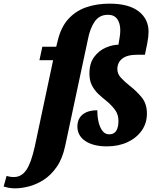

<svg xmlns="http://www.w3.org/2000/svg" viewBox="-164 -792 861 1052"><path d="M-82 240Q-102 240 -118.5 236.5Q-135 233 -144 230L-128 172Q-120 174 -111 176Q-102 178 -88 178Q-46 178 -19.5 139Q7 100 27 9L127 -462H52L68 -536H144L152 -568Q170 -644 211 -688.5Q252 -733 309.5 -752.5Q367 -772 436 -772Q541 -772 595.5 -730Q650 -688 650 -618Q650 -592 643 -555.5Q636 -519 630 -492H588Q532 -492 505.5 -470.5Q479 -449 479 -413Q479 -387 499.5 -365Q520 -343 548 -321Q583 -294 612 -259Q641 -224 641 -170Q641 -117 612.5 -76.5Q584 -36 534.5 -13Q485 10 421 10Q348 10 304 -19Q260 -48 260 -100Q261 -143 290 -165.5Q319 -188 369 -188Q369 -156 375.5 -126Q382 -96 396.5 -76Q411 -56 434 -56Q461 -56 473 -75.5Q485 -95 485 -129Q485 -165 466 -190.5Q447 -216 418 -240Q395 -258 374 -278Q353 -298 339.5 -324.5Q326 -351 326 -389Q326 -445 352 -480Q378 -515 415.5 -531Q453 -547 485 -547Q489 -571 492 -589.5Q495 -608 495 -626Q495 -664 478.5 -687.5Q462 -711 427 -711Q381 -711 355 -674Q329 -637 317 -573L193 8Q178 78 146.5 123Q115 168 75 193.5Q35 219 -6 229.5Q-47 240 -82 240Z"/></svg>

Font: Noto Serif SemiCondensed ExtraBold
Style: Italic
Weight: 800
Width: 4
Italic angle: -12°
Designer: Monotype Design Team
Foundry: Monotype Imaging Inc.
Version: Version 2.014; ttfautohint (v1.8.4.7-5d5b)